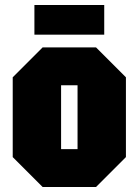

<svg xmlns="http://www.w3.org/2000/svg" viewBox="-20 -750 556 770"><path d="M31 -120V-440L151 -560H365L485 -440V-120L365 0H151ZM225 -152H291V-408H225ZM118 -611V-730H398V-611Z"/></svg>

Font: Tektur Condensed ExtraBold
Style: Regular
Weight: 800
Width: 3
Designer: Adam Jagosz
Foundry: Adam Jagosz
Version: Version 1.005;gftools[0.9.30]